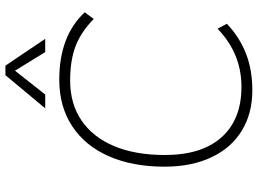

<svg xmlns="http://www.w3.org/2000/svg" viewBox="-144 -820 971 724"><g transform="rotate(-90 342.0 -457.5)"><path d="M76 -323Q76 -444 115.5 -533.5Q155 -623 229 -671.5Q303 -720 404 -720Q569 -720 658 -624L633 -590Q584 -638 530.5 -658.5Q477 -679 401 -679Q313 -679 250 -636Q187 -593 153.5 -513Q120 -433 120 -322Q120 -183 187 -108Q254 -33 377 -33Q503 -33 596 -123L615 -88Q564 -40 502.5 -16Q441 8 364 8Q277 8 212 -31.5Q147 -71 111.5 -146Q76 -221 76 -323ZM296 -773 421 -923H457L558 -773H508L438 -887L348 -773Z"/></g></svg>

Font: Muli ExtraLight
Style: Italic
Weight: 275
Italic angle: -4.541°
Designer: Vernon Adams
Foundry: Vernon Adams
Version: Version 2.001